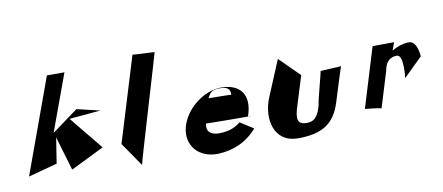

<svg xmlns="http://www.w3.org/2000/svg" viewBox="-62 -916 2636 1142"><g transform="rotate(-10 1255.5 -345.0)"><path d="M531 -385 392 -418 234 -302 360 -646H254L45 -72L220 -119L244 -273L305 -68L506 -167L342 -368Z M620 -167 719 -23C715 -23 910 -669 909 -671C908 -673 776 -676 777 -680Z M1407 -197C1406 -202 1383 -194 1389 -196C1435 -327 1372 -395 1262 -395C1156 -395 1042 -306 1014 -199C987 -93 1059 -6 1178 -10C1266 -14 1347 -45 1414 -121L1334 -172C1291 -137 1246 -129 1203 -129C1167 -129 1122 -143 1137 -200C1134 -198 1407 -197 1407 -197ZM1177 -345C1194 -380 1208 -392 1254 -392C1295 -392 1317 -380 1314 -342C1317 -344 1177 -345 1177 -345Z M1744 -385 1624 -504 1534 -289C1482 -164 1516 -18 1660 -18C1803 -18 1882 -63 1921 -190C1921 -190 1986 -400 1987 -397C1988 -394 1858 -391 1861 -388C1864 -385 1812 -200 1817 -200C1799 -124 1773 -97 1722 -99C1671 -101 1664 -134 1691 -214Z M2082 -121C2082 -121 2186 -111 2180 -106L2246 -322C2249 -332 2255 -400 2324 -400C2368 -400 2350 -260 2350 -260L2464 -372C2464 -372 2459 -466 2409 -466C2335 -466 2277 -414 2283 -419C2289 -424 2294 -427 2302 -427C2303 -427 2321 -482 2322 -482L2192 -481Z"/></g></svg>

Font: Drag You Down
Style: Regular
Weight: 400
Designer: Robert Jablonski
Foundry: Cannot Into Space Fonts
Version: Version 0.97